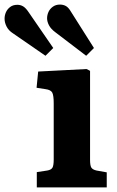

<svg xmlns="http://www.w3.org/2000/svg" viewBox="-127 -820 510 840"><path d="M34 0V-67L80 -74Q97 -77 102.5 -86.5Q108 -96 108 -123V-368Q108 -403 101.5 -415Q95 -427 72 -430L33 -436L40 -507L252 -518L267 -510V-121Q267 -96 272.5 -87Q278 -78 295 -74L340 -66V0ZM72 -576 -70 -674Q-89 -686 -98 -703.5Q-107 -721 -107 -738Q-107 -753 -101 -766.5Q-95 -780 -82.5 -789.5Q-70 -799 -51 -799Q-37 -799 -25.5 -792Q-14 -785 -2 -767L106 -610ZM250 -576 115 -679Q96 -693 87.5 -709Q79 -725 79 -740Q79 -754 85 -767.5Q91 -781 104 -790.5Q117 -800 135 -800Q150 -800 161.5 -793.5Q173 -787 184 -768L284 -610Z"/></svg>

Font: Literata 18pt
Style: Bold
Weight: 700
Designer: Latin by Veronika Burian and Jose Scaglione. Greek by Irene Vlachou. Cyrillic by Vera Evstafieva.
Foundry: TypeTogether
Version: Version 3.103;gftools[0.9.29]